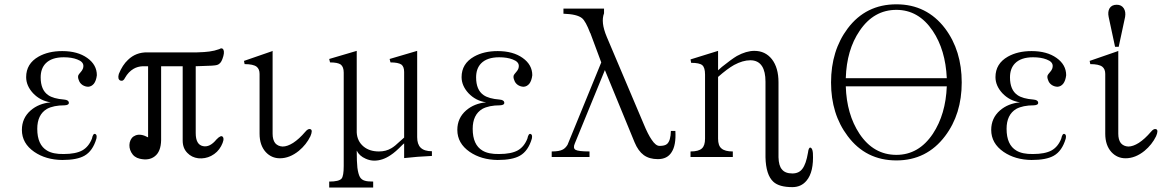

<svg xmlns="http://www.w3.org/2000/svg" viewBox="-20 -717 5356 878"><path d="M273.4 -261.7Q223.6 -265.6 200.2 -282.2Q166 -305.7 166 -363.3Q166 -403.3 188.5 -426.8Q215.8 -455.1 271.5 -455.1Q307.6 -455.1 333 -445.3Q362.3 -434.6 361.3 -414.1Q361.3 -405.3 356.4 -397.5Q354.5 -393.6 347.7 -385.7Q339.8 -377 337.9 -372.1Q335 -362.3 340.8 -349.6Q344.7 -336.9 357.4 -328.1Q370.1 -320.3 383.8 -320.3Q398.4 -321.3 409.2 -334Q419.9 -347.7 422.9 -373Q422.9 -420.9 378.9 -452.1Q335 -483.4 264.6 -483.4Q201.2 -483.4 156.2 -458Q99.6 -425.8 99.6 -364.3Q99.6 -325.2 130.9 -291Q164.1 -255.9 211.9 -249Q157.2 -244.1 120.1 -211.9Q80.1 -176.8 80.1 -123Q80.1 -61.5 136.7 -22.5Q189.5 13.7 264.6 14.6Q332 14.6 366.2 -4.9Q404.3 -26.4 420.9 -83Q424.8 -101.6 415 -104.5Q405.3 -107.4 400.4 -83Q385.7 -45.9 356.4 -29.3Q326.2 -12.7 271.5 -12.7Q222.7 -11.7 195.3 -28.3Q150.4 -54.7 150.4 -127.9Q150.4 -192.4 194.3 -218.8Q224.6 -235.4 275.4 -235.4Q295.9 -236.3 294.9 -248Q293.9 -259.8 273.4 -261.7Z M632.8 -414.1H657.2V-88.9Q623 -107.4 599.6 -97.7Q579.1 -89.8 573.2 -65.4Q568.4 -42 580.1 -20.5Q592.8 2.9 619.1 8.8Q661.1 18.6 687.5 -2Q715.8 -23.4 716.8 -76.2V-414.1H815.4V-74.2Q815.4 -39.1 836.9 -17.6Q856.4 2.9 886.7 6.8Q918 9.8 945.3 -3.9Q975.6 -19.5 991.2 -48.8Q1007.8 -80.1 999 -90.8Q991.2 -101.6 969.7 -79.1Q939.5 -42 908.2 -48.8Q875 -55.7 875 -108.4V-414.1L902.3 -415Q960 -416 972.7 -419.9Q989.3 -424.8 997.1 -447.3Q1007.8 -475.6 1002 -489.3Q996.1 -501 982.4 -492.2Q960.9 -484.4 937.5 -481.4Q918 -478.5 880.9 -477.5H654.3Q601.6 -478.5 565.4 -443.4Q540 -419.9 523.4 -378.9Q516.6 -354.5 530.3 -348.6Q543.9 -343.8 551.8 -361.3Q567.4 -388.7 590.8 -402.3Q609.4 -413.1 632.8 -414.1Z M1222.7 -482.4 1095.7 -438.5 1098.6 -423.8Q1137.7 -423.8 1153.3 -412.1Q1167 -401.4 1167 -378.9V-105.5Q1167 -52.7 1195.3 -21.5Q1221.7 6.8 1259.8 6.8Q1304.7 6.8 1346.7 -27.3Q1380.9 -55.7 1399.4 -93.8Q1411.1 -121.1 1400.4 -126Q1389.6 -130.9 1376 -114.3Q1347.7 -81.1 1320.3 -63.5Q1293.9 -46.9 1272.5 -46.9Q1251 -47.9 1238.3 -62.5Q1226.6 -78.1 1226.6 -105.5V-484.4Z M1485.4 -447.3 1489.3 -431.6Q1524.4 -431.6 1538.1 -421.9Q1551.8 -411.1 1551.8 -384.8V42Q1551.8 87.9 1542 99.6Q1530.3 113.3 1485.4 113.3V140.6H1686.5V113.3Q1660.2 113.3 1648.4 109.4Q1633.8 105.5 1626 92.8Q1618.2 79.1 1614.3 49.8Q1611.3 23.4 1611.3 -28.3Q1623 -3.9 1652.3 8.8Q1671.9 17.6 1691.4 17.6Q1729.5 17.6 1766.6 -7.8Q1788.1 -21.5 1820.3 -54.7L1828.1 -61.5V5.9Q1866.2 2 1889.6 0Q1916 -2 1955.1 -3.9V-25.4Q1919.9 -25.4 1903.3 -42Q1887.7 -57.6 1887.7 -89.8V-484.4L1761.7 -447.3L1765.6 -431.6Q1800.8 -431.6 1815.4 -421.9Q1828.1 -412.1 1828.1 -387.7V-87.9L1811.5 -73.2Q1785.2 -47.9 1769.5 -39.1Q1745.1 -24.4 1712.9 -24.4Q1669.9 -24.4 1642.6 -46.9Q1613.3 -71.3 1611.3 -111.3V-484.4Z M2264.6 -261.7Q2214.8 -265.6 2191.4 -282.2Q2157.2 -305.7 2157.2 -363.3Q2157.2 -403.3 2179.7 -426.8Q2207 -455.1 2262.7 -455.1Q2298.8 -455.1 2324.2 -445.3Q2353.5 -434.6 2352.5 -414.1Q2352.5 -405.3 2347.7 -397.5Q2345.7 -393.6 2338.9 -385.7Q2331.1 -377 2329.1 -372.1Q2326.2 -362.3 2332 -349.6Q2335.9 -336.9 2348.6 -328.1Q2361.3 -320.3 2375 -320.3Q2389.6 -321.3 2400.4 -334Q2411.1 -347.7 2414.1 -373Q2414.1 -420.9 2370.1 -452.1Q2326.2 -483.4 2255.9 -483.4Q2192.4 -483.4 2147.5 -458Q2090.8 -425.8 2090.8 -364.3Q2090.8 -325.2 2122.1 -291Q2155.3 -255.9 2203.1 -249Q2148.4 -244.1 2111.3 -211.9Q2071.3 -176.8 2071.3 -123Q2071.3 -61.5 2127.9 -22.5Q2180.7 13.7 2255.9 14.6Q2323.2 14.6 2357.4 -4.9Q2395.5 -26.4 2412.1 -83Q2416 -101.6 2406.2 -104.5Q2396.5 -107.4 2391.6 -83Q2377 -45.9 2347.7 -29.3Q2317.4 -12.7 2262.7 -12.7Q2213.9 -11.7 2186.5 -28.3Q2141.6 -54.7 2141.6 -127.9Q2141.6 -192.4 2185.5 -218.8Q2215.8 -235.4 2266.6 -235.4Q2287.1 -236.3 2286.1 -248Q2285.2 -259.8 2264.6 -261.7Z M2729.5 -431.6 2575.2 -54.7Q2565.4 -39.1 2553.7 -33.2Q2538.1 -24.4 2502.9 -24.4V1H2675.8V-24.4Q2624 -24.4 2611.3 -32.2Q2599.6 -40 2608.4 -60.5L2746.1 -396.5L2881.8 -66.4Q2898.4 -26.4 2923.8 -7.8Q2949.2 10.7 2988.3 10.7Q3031.2 10.7 3050.8 -20.5Q3072.3 -52.7 3068.4 -118.2H3047.9Q3046.9 -73.2 3030.3 -58.6Q3020.5 -49.8 2996.1 -49.8Q2978.5 -49.8 2960 -78.1Q2943.4 -101.6 2922.9 -151.4L2754.9 -547.9Q2740.2 -583 2737.3 -609.4Q2734.4 -635.7 2742.2 -656.2V-677.7H2556.6V-654.3Q2619.1 -652.3 2641.6 -633.8Q2658.2 -620.1 2678.7 -566.4L2679.7 -565.4Z M3137.7 1H3331.1V-24.4Q3294.9 -24.4 3279.3 -38.1Q3263.7 -50.8 3263.7 -83V-365.2Q3305.7 -402.3 3336.9 -419.9Q3377 -441.4 3411.1 -441.4Q3447.3 -441.4 3464.8 -414.1Q3480.5 -389.6 3480.5 -343.8V2Q3482.4 83 3516.6 114.3Q3543 138.7 3603.5 138.7Q3643.6 138.7 3668 109.4Q3702.1 69.3 3697.3 -17.6Q3695.3 -39.1 3686.5 -42Q3677.7 -43.9 3674.8 -18.6Q3666 33.2 3649.4 54.7Q3633.8 76.2 3603.5 76.2Q3570.3 76.2 3555.7 57.6Q3541 41 3540 2V-340.8Q3540 -407.2 3509.8 -446.3Q3479.5 -484.4 3429.7 -484.4Q3392.6 -484.4 3349.6 -460.9Q3325.2 -446.3 3281.2 -411.1L3263.7 -395.5V-484.4L3137.7 -445.3L3140.6 -429.7Q3178.7 -429.7 3191.4 -418.9Q3204.1 -408.2 3204.1 -376V-83Q3204.1 -50.8 3189.5 -38.1Q3174.8 -24.4 3137.7 -24.4Z M4079.1 -697.3Q3939.5 -697.3 3856.4 -586.9Q3780.3 -485.4 3780.3 -339.8Q3780.3 -195.3 3856.4 -94.7Q3939.5 16.6 4079.1 16.6Q4217.8 16.6 4301.8 -94.7Q4377.9 -195.3 4377.9 -339.8Q4377.9 -485.4 4301.8 -586.9Q4217.8 -697.3 4079.1 -697.3ZM3847.7 -322.3H4309.6Q4304.7 -194.3 4246.1 -105.5Q4181.6 -8.8 4079.1 -8.8Q3974.6 -8.8 3910.2 -105.5Q3851.6 -194.3 3847.7 -322.3ZM4309.6 -359.4H3847.7Q3851.6 -489.3 3911.1 -576.2Q3975.6 -671.9 4079.1 -671.9Q4180.7 -671.9 4245.1 -576.2Q4303.7 -489.3 4309.6 -359.4Z M4706.1 -261.7Q4656.2 -265.6 4632.8 -282.2Q4598.6 -305.7 4598.6 -363.3Q4598.6 -403.3 4621.1 -426.8Q4648.4 -455.1 4704.1 -455.1Q4740.2 -455.1 4765.6 -445.3Q4794.9 -434.6 4793.9 -414.1Q4793.9 -405.3 4789.1 -397.5Q4787.1 -393.6 4780.3 -385.7Q4772.5 -377 4770.5 -372.1Q4767.6 -362.3 4773.4 -349.6Q4777.3 -336.9 4790 -328.1Q4802.7 -320.3 4816.4 -320.3Q4831.1 -321.3 4841.8 -334Q4852.5 -347.7 4855.5 -373Q4855.5 -420.9 4811.5 -452.1Q4767.6 -483.4 4697.3 -483.4Q4633.8 -483.4 4588.9 -458Q4532.2 -425.8 4532.2 -364.3Q4532.2 -325.2 4563.5 -291Q4596.7 -255.9 4644.5 -249Q4589.8 -244.1 4552.7 -211.9Q4512.7 -176.8 4512.7 -123Q4512.7 -61.5 4569.3 -22.5Q4622.1 13.7 4697.3 14.6Q4764.6 14.6 4798.8 -4.9Q4836.9 -26.4 4853.5 -83Q4857.4 -101.6 4847.7 -104.5Q4837.9 -107.4 4833 -83Q4818.4 -45.9 4789.1 -29.3Q4758.8 -12.7 4704.1 -12.7Q4655.3 -11.7 4627.9 -28.3Q4583 -54.7 4583 -127.9Q4583 -192.4 4627 -218.8Q4657.2 -235.4 4708 -235.4Q4728.5 -236.3 4727.5 -248Q4726.6 -259.8 4706.1 -261.7Z M5089.8 -482.4 4962.9 -438.5 4965.8 -423.8Q5004.9 -423.8 5020.5 -412.1Q5034.2 -401.4 5034.2 -378.9V-105.5Q5034.2 -52.7 5062.5 -21.5Q5088.9 6.8 5127 6.8Q5171.9 6.8 5213.9 -27.3Q5248 -55.7 5266.6 -93.8Q5278.3 -121.1 5267.6 -126Q5256.8 -130.9 5243.2 -114.3Q5214.8 -81.1 5187.5 -63.5Q5161.1 -46.9 5139.6 -46.9Q5118.2 -47.9 5105.5 -62.5Q5093.8 -78.1 5093.8 -105.5V-484.4ZM5095.7 -502.9 5125 -639.6Q5128.9 -663.1 5119.1 -678.7Q5108.4 -695.3 5086.9 -695.3Q5063.5 -695.3 5053.7 -678.7Q5044.9 -663.1 5049.8 -639.6L5079.1 -502.9Z"/></svg>

Font: Batang
Style: Regular
Weight: 400
Version: Version 2.21